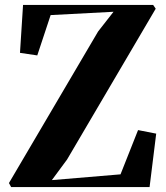

<svg xmlns="http://www.w3.org/2000/svg" viewBox="-20 -763 676 783"><path d="M25.5 0 16.5 -16.5 380 -634.5 443 -715 186.5 -701.5 132 -537 61.5 -547.5 74 -743H604.5L615 -727.5L253.5 -112.5L191.5 -28.5L471.5 -52L543 -232.5L617 -218L590 0Z"/></svg>

Font: Merriweather 144pt
Style: Bold
Weight: 700
Version: Version 2.100